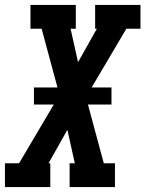

<svg xmlns="http://www.w3.org/2000/svg" viewBox="-39 -755 587 775"><path d="M-19 0V-96H38L178 -333H98V-402H193L129 -639H84V-735H267V-639H246L276 -504L352 -639H345V-735H528V-639H471L331 -402H411V-333H316L380 -96H425V0H242V-96H263L233 -231L157 -96H164V0Z"/></svg>

Font: Iosevka Gothic
Style: Bold Italic
Weight: 700
Italic angle: -9°
Monospace: yes
Designer: Belleve Invis
Foundry: Belleve Invis
Version: Version 15.5.1; ttfautohint (v1.8.4)